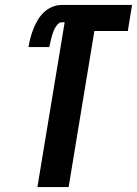

<svg xmlns="http://www.w3.org/2000/svg" viewBox="-20 -755 553 775"><path d="M131 0 241 -665H229Q220 -665 212.5 -656.5Q205 -648 200.5 -639Q196 -630 193 -621Q190 -612 187.5 -602.5Q185 -593 183 -583.5Q181 -574 179 -565H95Q98 -584 103 -602.5Q108 -621 115 -639Q122 -657 132.5 -674.5Q143 -692 158 -706Q173 -720 191.5 -727.5Q210 -735 229 -735H513L496 -630H361L257 0Z"/></svg>

Font: Iosevka Extrabold
Style: Italic
Weight: 800
Italic angle: -9°
Monospace: yes
Designer: Belleve Invis
Foundry: Belleve Invis
Version: Version 32.5.0; ttfautohint (v1.8.4)